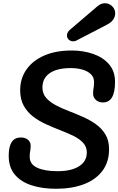

<svg xmlns="http://www.w3.org/2000/svg" viewBox="-20 -1162 734 1190"><path d="M327 8Q243 8 177 -13Q111 -34 72.5 -79Q34 -124 34 -197Q34 -310 109 -310Q136 -310 153 -296Q170 -282 170 -260Q170 -238 167 -225Q164 -212 164 -190Q164 -144 210.5 -122.5Q257 -101 337 -101Q422 -101 470 -131.5Q518 -162 518 -217Q518 -252 495.5 -276.5Q473 -301 436.5 -319Q400 -337 356 -354Q312 -371 267.5 -391Q223 -411 186.5 -438.5Q150 -466 127.5 -506Q105 -546 105 -603Q105 -675 143.5 -730.5Q182 -786 253.5 -817.5Q325 -849 425 -849Q496 -849 557 -828Q618 -807 655.5 -764Q693 -721 693 -654Q693 -527 618 -527Q591 -527 574 -543Q557 -559 557 -581Q557 -603 560 -616.5Q563 -630 563 -654Q563 -683 543.5 -702Q524 -721 491.5 -730.5Q459 -740 420 -740Q333 -740 288 -708.5Q243 -677 243 -620Q243 -582 265.5 -556Q288 -530 324.5 -510.5Q361 -491 405.5 -474Q450 -457 494 -437.5Q538 -418 574.5 -392Q611 -366 633.5 -328.5Q656 -291 656 -237Q656 -157 614 -102Q572 -47 498 -19.5Q424 8 327 8ZM433 -906Q417 -906 406 -916.5Q395 -927 395 -942Q395 -962 414 -978L586 -1125Q597 -1134 608.5 -1138Q620 -1142 630 -1142Q656 -1142 675 -1123.5Q694 -1105 694 -1079Q694 -1060 682 -1041.5Q670 -1023 641 -1008L454 -911Q449 -908 443.5 -907Q438 -906 433 -906Z"/></svg>

Font: Pacifico
Style: Regular
Weight: 400
Designer: Vernon Adams
Foundry: Vernon Adams
Version: Version 3.010; ttfautohint (v1.8.4.7-5d5b)